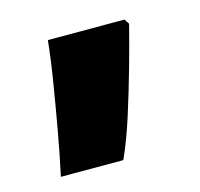

<svg xmlns="http://www.w3.org/2000/svg" viewBox="-56 -206 421 404"><g transform="rotate(-15 154.5 -3.5)"><path d="M31 139Q41 93 50 42.5Q59 -8 67 -57Q75 -106 79 -146H246L253 -135Q244 -99 230 -49Q216 1 200 51.5Q184 102 167 139Z"/></g></svg>

Font: Noto Sans Devanagari UI Black
Style: Regular
Weight: 900
Designer: Jelle Bosma - Monotype Design Team
Foundry: Monotype Imaging Inc.
Version: Version 2.003; ttfautohint (v1.8.4.7-5d5b)